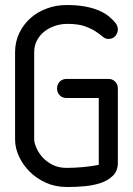

<svg xmlns="http://www.w3.org/2000/svg" viewBox="-20 -744 529 764"><path d="M440 -652Q449 -640 449 -627Q449 -613 439 -601Q429 -589 411 -589Q399 -589 388 -598.5Q377 -608 360.5 -619Q344 -630 317.5 -639.5Q291 -649 248 -649Q222 -649 198.5 -641Q175 -633 156.5 -618.5Q138 -604 127 -583Q116 -562 116 -536V-189Q116 -177 124 -157.5Q132 -138 147.5 -120Q163 -102 187.5 -89Q212 -76 245 -76Q276 -76 309 -79Q342 -82 373 -88V-354H245Q228 -354 217.5 -365Q207 -376 207 -392Q207 -408 217.5 -419Q228 -430 245 -430H411Q428 -430 438.5 -419Q449 -408 449 -392V-97Q449 -64 429 -44.5Q409 -25 379.5 -15.5Q350 -6 316.5 -3Q283 0 257 0H245Q200 0 162.5 -17Q125 -34 98 -61Q71 -88 55.5 -121.5Q40 -155 40 -189V-536Q40 -578 57 -613Q74 -648 102 -672.5Q130 -697 167 -710.5Q204 -724 245 -724Q287 -724 319 -718Q351 -712 374 -702Q397 -692 413 -679Q429 -666 440 -652Z"/></svg>

Font: VDS Compensated
Style: Light
Weight: 300
Designer: artmaker
Foundry: artmaker
Version: Version 1.000 2012 initial release